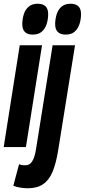

<svg xmlns="http://www.w3.org/2000/svg" viewBox="-35 -786 453 1026"><path d="M-15.3 0 70.5 -544H189.6L103.5 0ZM166.9 -766Q193.6 -766 208.2 -752.4Q222.7 -738.8 222.4 -709Q222.1 -681.6 214 -656.8Q205.8 -632.1 188.1 -616.6Q170.4 -601.1 139.6 -601.1Q112.5 -601.1 98.1 -615Q83.8 -629 84.1 -658.8Q84.7 -686.9 92.7 -711.3Q100.7 -735.7 118.8 -750.9Q136.8 -766 166.9 -766ZM342.5 -766Q369.2 -766 383.8 -752.4Q398.3 -738.8 398 -709Q397.7 -681.6 389.6 -656.8Q381.4 -632.1 363.7 -616.6Q346 -601.1 315.9 -601.1Q288.8 -601.1 274.1 -615Q259.4 -629 259.7 -658.8Q260.3 -686.9 268.3 -711.3Q276.3 -735.7 294.4 -750.9Q312.4 -766 342.5 -766ZM365.9 -544 275.8 17.8Q264.6 86.8 245.9 131.8Q227.1 176.9 195.1 198.4Q163.1 220 113.6 220Q97.5 220 76.6 217.1Q55.6 214.2 36.2 206.7L66.8 91.7Q77.4 95.7 85.5 96.5Q93.6 97.3 101.1 97.3Q124.1 97.3 137.3 75.7Q150.5 54.2 157 14.2L246.1 -544Z"/></svg>

Font: Georama ExtraCondensed Thin
Style: Italic
Weight: 100
Width: 2
Italic angle: -9°
Designer: Jean-Baptiste Levee
Foundry: Production Type
Version: Version 1.001